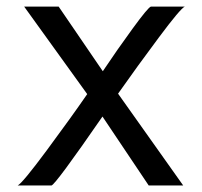

<svg xmlns="http://www.w3.org/2000/svg" viewBox="-20 -570 622 590"><path d="M54.2 -549.8H160.2L295.9 -351.1Q340.3 -417.5 387.7 -482.4Q435.1 -547.4 443.8 -549.8H547.9Q534.2 -543.5 468.3 -455.1Q402.3 -366.7 342.8 -282.2L543 0H437L294.9 -211.9Q150.9 -3.4 138.2 0H34.2Q48.3 -6.3 123.8 -108.2Q199.2 -210 248 -280.8Z"/></svg>

Font: Junction Regular
Style: Regular
Weight: 500
Designer: Caroline Hadilaksono
Foundry: Caroline Hadilaksono
Version: Version 1.056